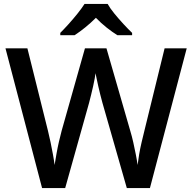

<svg xmlns="http://www.w3.org/2000/svg" viewBox="-20 -961 982 981"><path d="M934 -714 746 0H628L503 -437Q498 -455 492.5 -477Q487 -499 482 -521Q477 -543 473.5 -560.5Q470 -578 468 -587Q467 -578 464 -560.5Q461 -543 456 -521Q451 -499 445.5 -476.5Q440 -454 435 -435L313 0H195L8 -714H120L225 -293Q232 -265 238.5 -233.5Q245 -202 250.5 -172Q256 -142 259 -118Q263 -143 268.5 -174.5Q274 -206 281 -236.5Q288 -267 295 -293L414 -714H524L646 -291Q654 -265 661 -233.5Q668 -202 674 -171.5Q680 -141 683 -118Q686 -143 691 -172.5Q696 -202 703.5 -234Q711 -266 718 -294L821 -714ZM530 -941Q542 -919 564.5 -891.5Q587 -864 611.5 -837.5Q636 -811 655 -793V-781H580Q554 -797 525 -820Q496 -843 470 -870Q443 -843 415 -820.5Q387 -798 361 -781H288V-793Q307 -812 330.5 -838Q354 -864 376 -891.5Q398 -919 412 -941Z"/></svg>

Font: Noto Sans Adlam Unjoined Medium
Style: Regular
Weight: 500
Version: Version 3.001